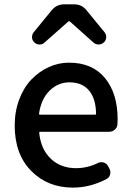

<svg xmlns="http://www.w3.org/2000/svg" viewBox="-20 -854 604 887"><path d="M316.4 12.7Q200.2 12.7 124 -64.5Q47.9 -141.6 47.9 -274.4Q47.9 -338.9 68.8 -394.5Q89.8 -450.2 125 -486.8Q160.2 -523.4 205.1 -543.9Q250 -564.5 298.8 -564.5Q406.2 -564.5 464.8 -493.7Q523.4 -422.9 523.4 -302.7Q523.4 -291 522.5 -279.3Q521.5 -264.6 510.3 -254.9Q499 -245.1 483.4 -245.1H165Q161.1 -245.1 161.1 -240.2Q168.9 -164.1 214.8 -120.6Q260.7 -77.1 331.1 -77.1Q383.8 -77.1 431.6 -100.6Q444.3 -107.4 458 -103.5Q471.7 -99.6 478.5 -87.9L485.4 -75.2Q492.2 -62.5 488.8 -48.3Q485.4 -34.2 472.7 -27.3Q397.5 12.7 316.4 12.7ZM160.2 -328.1Q160.2 -324.2 164.1 -324.2H419.9Q423.8 -324.2 423.8 -328.1Q422.9 -398.4 391.1 -436Q359.4 -473.6 300.8 -473.6Q248 -473.6 209 -435.1Q169.9 -396.5 160.2 -328.1ZM138.7 -658.2Q127.9 -668 127.9 -682.6Q127.9 -695.3 135.7 -705.1L219.7 -807.6Q242.2 -834 276.4 -834H322.3Q357.4 -834 378.9 -807.6L462.9 -705.1Q470.7 -695.3 470.7 -683.6Q470.7 -668 460 -658.2Q449.2 -648.4 435.5 -648.4Q421.9 -648.4 412.1 -657.2L302.7 -754.9Q300.8 -755.9 298.8 -755.9Q296.9 -755.9 295.9 -754.9L185.5 -657.2Q175.8 -648.4 163.1 -648.4Q162.1 -648.4 162.1 -648.4Q148.4 -648.4 138.7 -658.2Z"/></svg>

Font: Gen Jyuu GothicL Medium
Style: Regular
Weight: 500
Designer: [Source Han Sans]
Ryoko NISHIZUKA  (kana & ideographs); Paul D. Hunt (Latin, Greek & Cyrillic); Wenlong ZHANG  (bopomofo
Version: Version 1.002.20150607